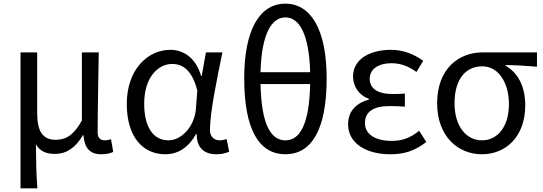

<svg xmlns="http://www.w3.org/2000/svg" viewBox="-20 -829 2965 1048"><path d="M92 199H184C178 114 177 66 176 -41C202 2 238 11 282 11C341 11 393 -22 433 -92H435C442 -19 471 13 533 13C562 13 581 8 598 0L586 -69C572 -65 562 -63 553 -63C529 -63 513 -75 513 -106C513 -237 517 -396 519 -543H427V-171C377 -82 332 -66 283 -66C212 -66 183 -115 183 -210V-543H92Z M882 13C952 13 1009 -24 1050 -97H1054C1053 -21 1096 13 1161 13C1193 13 1215 6 1231 -1L1217 -70C1206 -66 1192 -63 1180 -63C1150 -63 1126 -82 1126 -119C1126 -218 1165 -400 1194 -543H1104L1081 -414H1078C1047 -518 978 -557 910 -557C785 -557 672 -448 672 -262C672 -84 758 13 882 13ZM900 -63C816 -63 767 -136 767 -263C767 -406 842 -480 920 -480C971 -480 1027 -453 1057 -335L1049 -232C1041 -140 972 -63 900 -63Z M1538 13C1677 13 1763 -115 1763 -401C1763 -667 1677 -809 1538 -809C1398 -809 1313 -668 1313 -401C1313 -115 1398 13 1538 13ZM1538 -734C1612 -734 1667 -647 1673 -435H1402C1408 -647 1463 -734 1538 -734ZM1538 -63C1462 -63 1407 -141 1402 -370H1673C1668 -141 1613 -63 1538 -63Z M2110 13C2185 13 2242 -4 2307 -54L2268 -115C2217 -74 2172 -60 2119 -60C2027 -60 1972 -97 1972 -157C1972 -218 2017 -250 2106 -250C2133 -250 2159 -249 2190 -247V-318C2164 -316 2144 -316 2123 -316C2035 -316 1998 -350 1998 -399C1998 -455 2050 -484 2117 -484C2167 -484 2211 -467 2253 -436L2290 -497C2239 -534 2180 -557 2114 -557C2003 -557 1907 -509 1907 -411C1907 -360 1937 -310 1993 -290V-285C1932 -269 1880 -228 1880 -150C1880 -49 1976 13 2110 13Z M2610 13C2743 13 2847 -85 2847 -254C2847 -357 2807 -432 2740 -470V-474C2800 -473 2850 -470 2911 -465V-543H2614C2486 -543 2366 -456 2366 -265C2366 -86 2479 13 2610 13ZM2611 -63C2524 -63 2461 -141 2461 -265C2461 -402 2526 -467 2612 -467C2706 -467 2758 -370 2758 -261C2758 -139 2697 -63 2611 -63Z"/></svg>

Font: Source Han Sans HK
Style: Regular
Weight: 400
Designer: Ryoko NISHIZUKA 西塚涼子 (kana, bopomofo & ideographs); Paul D. Hunt (Latin, Greek & Cyrillic); Sandoll Communications 산돌커뮤니
Foundry: Adobe
Version: Version 2.000;hotconv 1.0.107;makeotfexe 2.5.65593